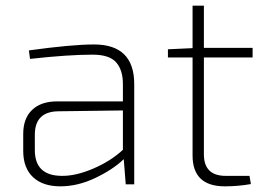

<svg xmlns="http://www.w3.org/2000/svg" viewBox="-20 -651 937 678"><path d="M86 -443 82 -473Q234 -494 312 -494Q454 -494 454 -354V0H424L417 -89Q380 -53 317.5 -23Q255 7 193 7Q131 7 96.5 -25.5Q62 -58 62 -118V-178Q62 -233 93.5 -263Q125 -293 182 -293H414V-354Q414 -404 390 -431Q366 -458 307 -458Q221 -458 86 -443ZM103 -175V-121Q103 -31 197 -30Q247 -29 309 -55.5Q371 -82 414 -122V-261L186 -258Q103 -257 103 -175Z M700 -448V-106Q700 -30 777 -30H861L866 -1Q821 7 774 7Q660 7 660 -102V-448H573V-477L660 -481V-631H700V-482H872V-448Z"/></svg>

Font: Exo 2.0 Extra Light
Style: Regular
Weight: 250
Designer: Natanael Gama
Version: Version 1.001;PS 001.001;hotconv 1.0.70;makeotf.lib2.5.58329